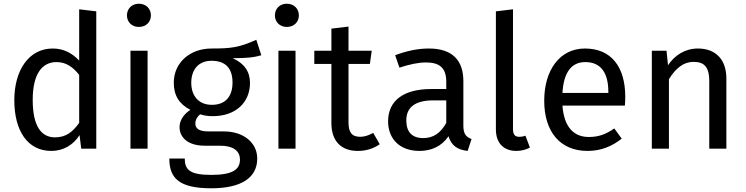

<svg xmlns="http://www.w3.org/2000/svg" viewBox="-20 -800 4014 1033"><path d="M256 12C321 12 374 -20 408 -73L417 0H498V-739L406 -750V-474C371 -511 326 -539 264 -539C135 -539 57 -422 57 -261C57 -97 128 12 256 12ZM284 -466C336 -466 373 -439 406 -397V-139C371 -90 335 -61 276 -61C200 -61 156 -124 156 -263C156 -400 205 -466 284 -466Z M774 0V-527H682V0ZM663 -717C663 -682 689 -655 727 -655C766 -655 792 -682 792 -717C792 -753 766 -780 727 -780C689 -780 663 -753 663 -717Z M891 53C891 160 945 213 1117 213C1280 213 1364 155 1364 53C1364 -31 1292 -93 1184 -93H1100C1046 -93 1031 -112 1031 -136C1031 -155 1042 -174 1057 -185C1079 -178 1100 -175 1124 -175C1250 -175 1325 -250 1325 -354C1325 -415 1294 -459 1232 -487C1292 -487 1342 -489 1386 -503L1359 -586C1266 -544 1222 -539 1118 -539C1002 -539 915 -463 915 -355C915 -287 943 -241 1004 -209C966 -184 946 -150 946 -116C946 -63 988 -16 1082 -16H1165C1231 -16 1271 9 1271 59C1271 112 1231 141 1117 141C1001 141 974 113 974 53ZM1009 -355C1009 -424 1047 -473 1118 -473C1193 -473 1231 -433 1231 -356C1231 -280 1192 -236 1120 -236C1048 -236 1009 -285 1009 -355Z M1570 0V-527H1478V0ZM1459 -717C1459 -682 1485 -655 1523 -655C1562 -655 1588 -682 1588 -717C1588 -753 1562 -780 1523 -780C1485 -780 1459 -753 1459 -717Z M1763 -456V-138C1763 -40 1816 12 1905 12C1950 12 1988 0 2023 -24L1988 -85C1962 -71 1941 -64 1918 -64C1872 -64 1855 -89 1855 -142V-456H1970L1980 -527H1855V-657L1763 -646V-527H1671V-456Z M2068 -147C2068 -53 2131 12 2236 12C2300 12 2356 -12 2393 -67C2409 -15 2443 6 2496 12L2517 -52C2490 -62 2473 -77 2473 -123V-364C2473 -474 2415 -539 2288 -539C2229 -539 2171 -527 2106 -503L2129 -436C2183 -454 2232 -464 2271 -464C2344 -464 2381 -436 2381 -360V-321H2300C2153 -321 2068 -260 2068 -147ZM2166 -152C2166 -224 2215 -260 2312 -260H2381V-139C2351 -84 2311 -57 2257 -57C2197 -57 2166 -90 2166 -152Z M2648 -104C2648 -29 2691 12 2758 12C2785 12 2811 5 2831 -6L2807 -70C2797 -66 2786 -64 2773 -64C2749 -64 2740 -78 2740 -106V-750L2648 -739Z M3141 12C3214 12 3273 -13 3325 -54L3285 -109C3239 -77 3200 -63 3148 -63C3072 -63 3015 -110 3006 -232H3342C3343 -244 3344 -261 3344 -279C3344 -440 3269 -539 3127 -539C2991 -539 2908 -422 2908 -258C2908 -91 2994 12 3141 12ZM3129 -466C3212 -466 3253 -409 3253 -306V-300H3006C3013 -417 3059 -466 3129 -466Z M3579 0V-374C3614 -430 3654 -467 3713 -467C3764 -467 3796 -444 3796 -365V0H3888V-378C3888 -478 3832 -539 3735 -539C3666 -539 3610 -503 3574 -449L3566 -527H3487V0Z"/></svg>

Font: FiraGO Unicode
Style: Regular
Weight: 400
Designer: bBox Type
Foundry: bBox Type GmbH
Version: Version 1.001;PS 001.001;hotconv 1.0.88;makeotf.lib2.5.64775